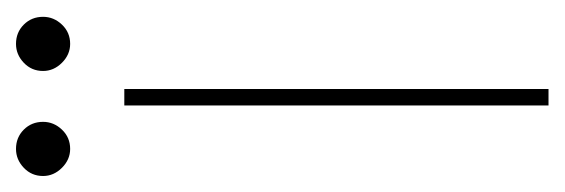

<svg xmlns="http://www.w3.org/2000/svg" viewBox="-262 -442 689 234"><g transform="rotate(-90 82.0 -324.5)"><path d="M71 0V-517H91V0ZM18 -583Q5 -583 -5 -593Q-15 -603 -15 -616Q-15 -630 -5 -639.5Q5 -649 18 -649Q32 -649 41.5 -639.5Q51 -630 51 -616Q51 -603 41.5 -593Q32 -583 18 -583ZM146 -583Q133 -583 123 -593Q113 -603 113 -616Q113 -630 123 -639.5Q133 -649 146 -649Q160 -649 169.5 -639.5Q179 -630 179 -616Q179 -603 169.5 -593Q160 -583 146 -583Z"/></g></svg>

Font: DM Sans 11pt Thin
Style: Regular
Weight: 250
Version: Version 4.004;gftools[0.9.30]